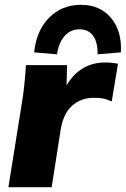

<svg xmlns="http://www.w3.org/2000/svg" viewBox="-20 -779 523 799"><path d="M15 0 74 -369Q79 -403 82.5 -438.5Q86 -474 88 -508H259L257 -424Q314 -519 418 -519Q433 -519 446 -517.5Q459 -516 471 -514L445 -357Q425 -366 409.5 -369Q394 -372 370 -372Q318 -372 280.5 -339.5Q243 -307 232 -236L195 0ZM217 -553 122 -561Q131 -651 184 -705Q237 -759 317 -759Q396 -759 442 -704.5Q488 -650 483 -561L386 -553Q387 -603 367.5 -630Q348 -657 311 -657Q274 -657 249.5 -630Q225 -603 217 -553Z"/></svg>

Font: Mulish Black
Style: Italic
Weight: 900
Italic angle: -9°
Designer: Vernon Adams
Foundry: Vernon Adams
Version: Version 3.603; ttfautohint (v1.8.3)